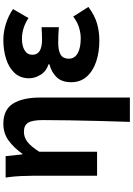

<svg xmlns="http://www.w3.org/2000/svg" viewBox="160 -774 815 1176"><g transform="rotate(-90 568.0 -186.5)"><path d="M409 201Q412 112 414.5 15.5Q417 -81 418.5 -171.5Q420 -262 420 -331Q420 -396 404 -422Q388 -448 348 -448Q314 -448 286 -426Q258 -404 226 -354V0H79V-393Q79 -426 77 -470Q75 -514 68 -560H199L210 -457H213Q251 -510 295 -542Q339 -574 397 -574Q484 -574 521 -514.5Q558 -455 558 -349V201Z M907 14Q836 14 778 -5.5Q720 -25 686 -63.5Q652 -102 652 -158Q652 -216 682.5 -247.5Q713 -279 762 -292V-297Q719 -311 697.5 -346Q676 -381 676 -416Q676 -470 708.5 -505Q741 -540 794.5 -557Q848 -574 910 -574Q960 -574 1009.5 -558.5Q1059 -543 1100 -515L1045 -420Q985 -460 917 -460Q874 -460 847 -443.5Q820 -427 820 -396Q820 -337 913 -337Q950 -337 989 -340V-234Q964 -236 941 -237Q918 -238 895 -238Q845 -238 820.5 -223Q796 -208 796 -173Q796 -138 828.5 -119Q861 -100 922 -100Q951 -100 985.5 -110Q1020 -120 1054 -146L1113 -53Q1060 -14 1011 0Q962 14 907 14Z"/></g></svg>

Font: Source Han Sans TC
Style: Bold
Weight: 700
Designer: Ryoko NISHIZUKA Ë•øÂ°öÊ∂ºÂ≠ê (kana, bopomofo & ideographs); Paul D. Hunt (Latin, Greek & Cyrillic); Sandoll Communicatio
Foundry: Adobe
Version: Version 2.004;hotconv 1.0.118;makeotfexe 2.5.65603